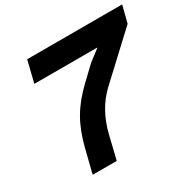

<svg xmlns="http://www.w3.org/2000/svg" viewBox="-174 -990 1178 1171"><g transform="rotate(-30 414.5 -405.0)"><path d="M829.1 -810.1 798.8 -690.9 505.9 -418Q401.4 -321.3 362.8 -163.1L323.2 0H153.8L195.8 -168Q222.2 -273.9 267.8 -352.5Q313.5 -431.2 392.1 -505.9L486.8 -596.2L564.9 -655.8V-658.2H123L160.2 -810.1Z"/></g></svg>

Font: Sinkin Sans 700 Bold Italic
Style: Bold Italic
Weight: 700
Italic angle: -112°
Designer: Keith Bates
Foundry: K-Type
Version: Sinkin Sans (version 1.0)  by Keith Bates   •   © 2014   www